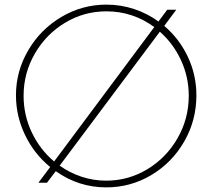

<svg xmlns="http://www.w3.org/2000/svg" viewBox="-20 -790 925 830"><path d="M829 -378Q829 -270 776.5 -178.5Q724 -87 634.5 -33.5Q545 20 439 20Q320 20 221 -50L183 0H146L197 -68Q128 -124 88.5 -206Q49 -288 49 -378Q49 -482 102 -572.5Q155 -663 245 -716.5Q335 -770 440 -770Q502 -770 559.5 -751Q617 -732 665 -697L703 -748H742L690 -678Q755 -623 792 -544.5Q829 -466 829 -378ZM214 -92 647 -673Q554 -741 440 -741Q343 -741 261 -691.5Q179 -642 130.5 -558Q82 -474 82 -376Q82 -292 117.5 -217.5Q153 -143 214 -92ZM796 -376Q796 -457 762.5 -529.5Q729 -602 671 -653L238 -74Q281 -43 332.5 -26Q384 -9 439 -9Q535 -9 617 -58.5Q699 -108 747.5 -192.5Q796 -277 796 -376Z"/></svg>

Font: Poiret One
Style: Regular
Weight: 400
Designer: Denis Masharov (denis.masharov@gmail.com), Cyreal (Charset Expansion)
Foundry: Denis Masharov
Version: Version 1.101